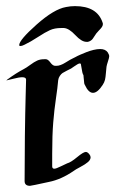

<svg xmlns="http://www.w3.org/2000/svg" viewBox="-41 -601 385 625"><path d="M245.1 -464.8Q245.1 -464.8 240.2 -464.8Q224.6 -464.8 204.1 -486.8Q183.6 -508.8 167 -509.8H158.2Q136.7 -509.8 121.6 -502.9Q106.4 -496.1 82.5 -480.5Q58.6 -464.8 38.1 -455.1Q30.3 -451.2 25.4 -451.2Q21.5 -451.2 21.5 -454.1Q21.5 -470.7 78.1 -521Q134.8 -571.3 173.8 -578.1Q188.5 -581.1 203.1 -581.1Q275.4 -581.1 293 -527.3Q293.9 -525.4 293.9 -522.5Q293.9 -517.6 290.5 -512.7Q287.1 -507.8 281.2 -502Q275.4 -496.1 272.5 -492.2Q270.5 -489.3 266.6 -483.4Q262.7 -477.5 260.7 -474.6Q258.8 -471.7 254.4 -468.8Q250 -465.8 245.1 -464.8ZM230.5 -357.4Q227.5 -357.4 222.7 -389.6Q222.7 -394.5 218.8 -394.5Q215.8 -394.5 210.9 -391.6Q206.1 -388.7 199.7 -384.3Q193.4 -379.9 190.4 -377.9Q186.5 -376 176.8 -371.1Q167 -366.2 162.6 -363.3Q158.2 -360.4 153.8 -354Q149.4 -347.7 148.4 -339.8Q146.5 -316.4 141.1 -280.3Q135.7 -244.1 132.3 -202.6Q128.9 -161.1 128.9 -100.6V-59.6Q128.9 -51.8 135.7 -51.8Q141.6 -51.8 157.2 -59.6Q172.9 -67.4 177.7 -69.3Q189.5 -72.3 210 -89.4Q230.5 -106.4 238.3 -106.4Q244.1 -106.4 250 -98.6Q253.9 -93.8 253.9 -88.9Q253.9 -81.1 245.6 -73.7Q237.3 -66.4 220.7 -57.6Q204.1 -48.8 199.2 -44.9Q158.2 -16.6 118.2 -8.8Q60.5 3.9 56.6 3.9Q39.1 3.9 39.1 -11.7Q39.1 -79.1 40 -158.2Q41 -237.3 42.5 -289.1Q43.9 -340.8 43.9 -341.8Q43.9 -349.6 31.2 -349.6Q21.5 -349.6 0.5 -344.2Q-20.5 -338.9 -21.5 -338.9L-19.5 -339.8Q-18.6 -340.8 -17.6 -341.8Q11.7 -363.3 36.1 -376Q43.9 -379.9 57.1 -389.6Q70.3 -399.4 80.1 -403.8Q89.8 -408.2 102.5 -408.2H108.4Q115.2 -408.2 123 -397.5Q130.9 -386.7 138.7 -386.7H142.6Q155.3 -386.7 172.4 -397.5Q189.5 -408.2 196.3 -411.1Q197.3 -411.1 204.1 -415Q210.9 -418.9 220.2 -422.9Q229.5 -426.8 240.2 -431.2Q251 -435.5 263.2 -438.5Q275.4 -441.4 285.2 -441.4Q301.8 -441.4 309.6 -430.7Q314.5 -422.9 314.5 -418Q314.5 -413.1 310.5 -401.4Q306.6 -389.6 305.7 -383.8Q304.7 -376 303.7 -362.8Q302.7 -349.6 300.8 -341.3Q298.8 -333 293 -324.2Q276.4 -298.8 261.7 -298.8Q247.1 -298.8 235.4 -324.2Q232.4 -329.1 232.4 -337.9Q232.4 -340.8 231.4 -347.7Q230.5 -354.5 230.5 -357.4Z"/></svg>

Font: Isabella
Style: Medium
Weight: 500
Designer: John Stracke
Version: Version 001.202